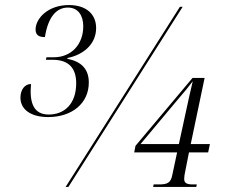

<svg xmlns="http://www.w3.org/2000/svg" viewBox="-20 -741 893 761"><path d="M171 -277C265 -277 332 -331 332 -414C332 -471 298 -498 247 -508V-511C312 -524 361 -567 361 -630C361 -683 324 -721 253 -721C169 -721 121 -667 121 -624C121 -600 137 -594 158 -594C170 -671 202 -711 249 -711C290 -711 310 -679 310 -637C310 -565 263 -514 193 -514H164L162 -504H189C256 -504 282 -467 282 -411C282 -330 236 -287 173 -287C113 -287 96 -334 103 -408C77 -408 61 -384 61 -354C61 -308 101 -277 171 -277ZM240 0H251L704 -714H693ZM587 0H758L760 -10H745C721 -10 710 -15 710 -32C710 -41 712 -51 714 -61L729 -137H805L812 -170H736L791 -432H743L517 -163L512 -137H682L663 -48C657 -17 645 -10 610 -10H589ZM537 -170 686 -348C708 -373 730 -400 744 -419C736 -387 725 -336 717 -299L689 -170Z"/></svg>

Font: Noto Serif Display Condensed Light
Style: Italic
Weight: 300
Width: 3
Italic angle: -12°
Designer: Monotype Design Team
Foundry: Monotype Imaging Inc.
Version: Version 2.009